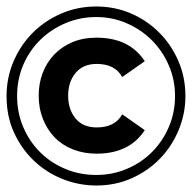

<svg xmlns="http://www.w3.org/2000/svg" viewBox="-20 -657 586 586"><path d="M421.9 -259.8Q375 -188 274.9 -188Q235.8 -188 202.9 -200.9Q169.9 -213.9 147 -237.5Q124 -261.2 111.1 -293.7Q98.1 -326.2 98.1 -365.2Q98.1 -401.9 110.1 -433.8Q122.1 -465.8 145 -490Q168 -514.2 200.4 -528.1Q232.9 -542 274.9 -542Q375 -542 421.9 -470.2L353 -421.9Q331.1 -461.9 274.9 -461.9Q233.9 -461.9 210.9 -434.6Q188 -407.2 188 -365.2Q188 -323.2 210.4 -295.7Q232.9 -268.1 274.9 -268.1Q331.1 -268.1 353 -308.1ZM545.9 -363.8Q545.9 -310.1 525.4 -260.5Q504.9 -210.9 469 -173.6Q433.1 -136.2 383.1 -113.5Q333 -90.8 273.9 -90.8Q221.2 -90.8 171.6 -110.4Q122.1 -129.9 84 -166Q45.9 -202.1 22.9 -252Q0 -301.8 0 -363.8Q0 -419.9 21.5 -470Q43 -520 80.1 -557.1Q117.2 -594.2 167 -615.7Q216.8 -637.2 273.9 -637.2Q329.1 -637.2 377.9 -616.7Q426.8 -596.2 464.4 -559.1Q502 -522 523.9 -471.9Q545.9 -421.9 545.9 -363.8ZM514.2 -363.8Q514.2 -413.1 495.6 -456.5Q477.1 -500 444.6 -533Q412.1 -565.9 368.2 -585.4Q324.2 -605 273.9 -605Q224.1 -605 180.2 -586.4Q136.2 -567.9 103 -535.4Q69.8 -502.9 51 -459Q32.2 -415 32.2 -363.8Q32.2 -313 51 -269Q69.8 -225.1 102.3 -192.6Q134.8 -160.2 179 -141.6Q223.1 -123 273.9 -123Q323.2 -123 367.2 -141.6Q411.1 -160.2 443.6 -192.6Q476.1 -225.1 495.1 -269Q514.2 -313 514.2 -363.8Z"/></svg>

Font: Anonymous Pro
Style: Bold
Weight: 700
Monospace: yes
Designer: Mark Simonson
Version: Version 1.003